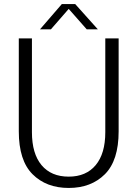

<svg xmlns="http://www.w3.org/2000/svg" viewBox="-20 -918 680 950"><path d="M320 12Q209 12 141 -56Q73 -124 73 -268V-728H138V-264Q138 -158 185.5 -101Q233 -44 320 -44Q406 -44 453.5 -101Q501 -158 501 -264V-728H567V-268Q567 -124 499 -56Q431 12 320 12ZM178 -773 286 -898H352L464 -773H409L320 -874L232 -773Z"/></svg>

Font: Murecho Light
Style: Regular
Weight: 300
Designer: Neil Summerour
Foundry: Positype
Version: Version 1.010; ttfautohint (v1.8.3)